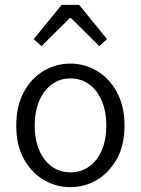

<svg xmlns="http://www.w3.org/2000/svg" viewBox="-20 -759 580 791"><path d="M270 12Q211 12 160 -18Q109 -48 78 -104.5Q47 -161 47 -242Q47 -322 78 -379.5Q109 -437 160 -467Q211 -497 270 -497Q329 -497 379.5 -467Q430 -437 461.5 -379.5Q493 -322 493 -242Q493 -161 461.5 -104.5Q430 -48 379.5 -18Q329 12 270 12ZM270 -49Q314 -49 347.5 -73Q381 -97 399.5 -140.5Q418 -184 418 -242Q418 -299 399.5 -343Q381 -387 347.5 -411.5Q314 -436 270 -436Q227 -436 193.5 -411.5Q160 -387 141.5 -343Q123 -299 123 -242Q123 -184 141.5 -140.5Q160 -97 193.5 -73Q227 -49 270 -49ZM151 -569 119 -598 234 -739H306L421 -598L389 -569L272 -685H268Z"/></svg>

Font: Assistant ExtraLight
Style: Regular
Weight: 400
Version: Version 3.000